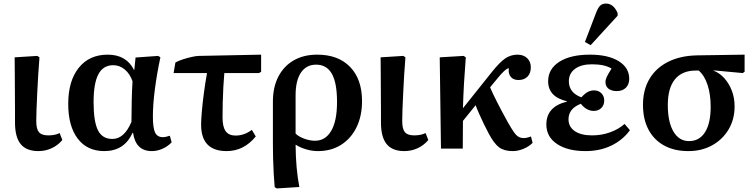

<svg xmlns="http://www.w3.org/2000/svg" viewBox="-20 -832 4228 1075"><path d="M195 14Q128 14 96 -25Q64 -64 64 -146Q64 -172 64 -211.5Q64 -251 63.5 -295.5Q63 -340 63 -383Q63 -426 62.5 -460Q62 -494 62 -511L189 -519L201 -511Q197 -466 194 -414Q191 -362 188.5 -311.5Q186 -261 184.5 -219.5Q183 -178 183 -154Q183 -110 198 -92Q213 -74 250 -74Q288 -74 314 -87L329 -48Q304 -18 269 -2Q234 14 195 14Z M564 14Q468 14 415 -56Q362 -126 362 -250Q362 -379 421 -452.5Q480 -526 583 -526Q687 -526 730 -441H732L739 -510L866 -519L878 -511Q858 -417 847 -331.5Q836 -246 836 -180Q836 -115 848.5 -89.5Q861 -64 892 -64Q907 -64 931 -72L941 -35Q919 -12 889.5 1Q860 14 830 14Q740 14 725 -88H722Q676 14 564 14ZM609 -54Q676 -54 716 -150Q716 -203 717.5 -266.5Q719 -330 722 -377Q708 -418 679 -442.5Q650 -467 614 -467Q558 -467 531 -416.5Q504 -366 504 -260Q504 -151 528.5 -102.5Q553 -54 609 -54Z M1249 14Q1106 14 1106 -134Q1106 -160 1110 -207Q1114 -254 1121.5 -310.5Q1129 -367 1139 -423H952L962 -482Q980 -492 1005 -500Q1030 -508 1054.5 -513.5Q1079 -519 1095 -519L1442 -526V-430L1430 -423H1236Q1233 -389 1230.5 -345Q1228 -301 1227 -256Q1226 -211 1226 -174Q1226 -122 1243.5 -97.5Q1261 -73 1299 -73Q1348 -73 1390 -105L1412 -68Q1345 14 1249 14Z M1530 223 1518 216Q1515 182 1512.5 140Q1510 98 1509 55Q1508 12 1508 -25V-263Q1508 -344 1538.5 -403Q1569 -462 1624.5 -494Q1680 -526 1756 -526Q1874 -526 1940.5 -457Q2007 -388 2007 -266Q2007 -182 1976 -119Q1945 -56 1889.5 -21Q1834 14 1760 14Q1727 14 1693.5 4Q1660 -6 1637 -21H1635Q1636 112 1656 215ZM1744 -44Q1802 -44 1834.5 -99.5Q1867 -155 1867 -261Q1867 -368 1838 -419Q1809 -470 1750 -470Q1695 -470 1665 -425.5Q1635 -381 1635 -298V-84Q1652 -67 1683.5 -55.5Q1715 -44 1744 -44Z M2244 14Q2177 14 2145 -25Q2113 -64 2113 -146Q2113 -172 2113 -211.5Q2113 -251 2112.5 -295.5Q2112 -340 2112 -383Q2112 -426 2111.5 -460Q2111 -494 2111 -511L2238 -519L2250 -511Q2246 -466 2243 -414Q2240 -362 2237.5 -311.5Q2235 -261 2233.5 -219.5Q2232 -178 2232 -154Q2232 -110 2247 -92Q2262 -74 2299 -74Q2337 -74 2363 -87L2378 -48Q2353 -18 2318 -2Q2283 14 2244 14Z M2851 14Q2803 14 2774.5 -7Q2746 -28 2716 -85Q2705 -105 2691 -134Q2677 -163 2664 -192Q2651 -221 2643 -243L2572 -155L2571 0H2449L2442 -511L2576 -519L2588 -511Q2582 -436 2578 -367Q2574 -298 2572 -226L2734 -429Q2778 -484 2809 -505Q2840 -526 2877 -526Q2911 -526 2931.5 -506.5Q2952 -487 2952 -455Q2952 -422 2933.5 -403Q2915 -384 2883 -384Q2854 -384 2839.5 -402Q2825 -420 2829 -450Q2819 -449 2802.5 -434Q2786 -419 2766 -394L2724 -343Q2739 -308 2762 -262.5Q2785 -217 2823 -148Q2844 -111 2857.5 -92Q2871 -73 2883.5 -66Q2896 -59 2913 -59Q2930 -59 2953 -68L2962 -32Q2941 -11 2910.5 1.5Q2880 14 2851 14Z M3259 14Q3158 14 3098.5 -26Q3039 -66 3039 -135Q3039 -235 3154 -263V-265Q3049 -290 3049 -377Q3049 -446 3111.5 -486Q3174 -526 3283 -526Q3385 -526 3444 -489.5Q3503 -453 3503 -391Q3503 -359 3484 -340.5Q3465 -322 3433 -322Q3404 -322 3387 -335.5Q3370 -349 3370 -373Q3370 -386 3377.5 -402Q3385 -418 3404 -448Q3366 -472 3294 -472Q3234 -472 3199.5 -446.5Q3165 -421 3165 -377Q3165 -313 3235 -287Q3254 -308 3270.5 -317Q3287 -326 3306 -326Q3331 -326 3347 -310Q3363 -294 3363 -269Q3363 -243 3346.5 -227Q3330 -211 3304 -211Q3264 -211 3232 -251Q3163 -224 3163 -164Q3163 -122 3198 -98Q3233 -74 3295 -74Q3348 -74 3395.5 -91Q3443 -108 3477 -138L3507 -103Q3466 -47 3402 -16.5Q3338 14 3259 14ZM3287 -579 3255 -597 3318 -762Q3329 -790 3341 -801Q3353 -812 3373 -812Q3415 -812 3438 -759V-744Z M3834 14Q3755 14 3698 -17.5Q3641 -49 3610.5 -107Q3580 -165 3580 -245Q3580 -329 3616.5 -390.5Q3653 -452 3721 -486Q3789 -520 3882 -522L4149 -526V-430L4138 -423L3976 -438V-436Q4010 -423 4036.5 -393Q4063 -363 4078 -323Q4093 -283 4093 -237Q4093 -164 4059.5 -107.5Q4026 -51 3967.5 -18.5Q3909 14 3834 14ZM3838 -42Q3896 -42 3927.5 -92Q3959 -142 3959 -234Q3959 -304 3941.5 -357Q3924 -410 3892 -437H3876Q3799 -437 3759 -388Q3719 -339 3719 -244Q3719 -149 3750.5 -95.5Q3782 -42 3838 -42Z"/></svg>

Font: Literata 36pt SemiBold
Style: Regular
Weight: 600
Designer: Latin by Veronika Burian and Jose Scaglione. Greek by Irene Vlachou. Cyrillic by Vera Evstafieva.
Foundry: TypeTogether
Version: Version 3.002